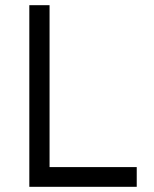

<svg xmlns="http://www.w3.org/2000/svg" viewBox="-20 -720 594 740"><path d="M93 -700H171V-76H507V0H93Z"/></svg>

Font: Lexend HM
Style: Regular
Weight: 400
Designer: Bonnie Shaver-Troup, Thomas Jockin, Octavio Pardo
Foundry: Lexend
Version: Version 1.091